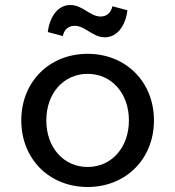

<svg xmlns="http://www.w3.org/2000/svg" viewBox="-20 -731 700 767"><path d="M330 16C483 16 595 -96 595 -250C595 -404 483 -516 330 -516C177 -516 65 -404 65 -250C65 -96 177 16 330 16ZM165 -250C165 -358 234 -436 330 -436C426 -436 495 -358 495 -250C495 -142 426 -64 330 -64C234 -64 165 -142 165 -250ZM171 -603 231 -587C236 -613 254 -628 278 -628C321 -628 349 -582 399 -582C450 -582 482 -631 489 -690L429 -706C424 -682 408 -665 382 -665C339 -665 311 -711 261 -711C210 -711 178 -662 171 -603Z"/></svg>

Font: Uncut Plan8
Style: Regular
Weight: 400
Designer: Kasper Nordkvist
Foundry: UNCUT.wtf
Version: Version 1.002;Glyphs 3.1.2 (3151)